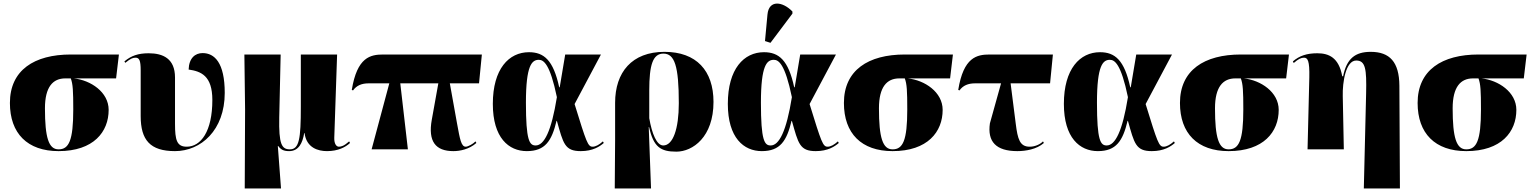

<svg xmlns="http://www.w3.org/2000/svg" viewBox="-20 -844 8660 1085"><path d="M311 10C509 10 594 -99 594 -223C594 -324 492 -391 397 -401H636L652 -536H380C174 -536 36 -448 36 -262C36 -90 135 10 311 10ZM311 0C255 0 234 -66 234 -232C234 -353 279 -401 349 -401H380C392 -369 394 -330 394 -225C394 -49 369 0 311 0Z M969 10C1115 10 1250 -108 1250 -319C1250 -490 1192 -544 1125 -544C1083 -544 1048 -516 1046 -451C1115 -441 1180 -417 1180 -279C1180 -101 1115 -15 1035 -15C979 -15 969 -53 969 -144V-406C969 -513 901 -543 820 -543C761 -543 721 -529 683 -497L688 -489C718 -513 730 -518 746 -518C767 -518 775 -503 775 -446V-188C775 -52 829 10 969 10Z M1363 221H1568L1550 -19H1552C1567 1 1582 10 1614 10C1668 10 1690 -36 1699 -92H1701C1712 -8 1778 10 1828 10C1890 10 1932 -12 1958 -36L1953 -45C1924 -19 1908 -15 1895 -15C1881 -15 1868 -31 1869 -65L1885 -536H1680V-240C1680 -60 1671 0 1618 0C1572 0 1555 -29 1558 -180L1566 -536H1361L1365 -225Z M2080 0H2285L2242 -373H2457L2420 -167C2398 -45 2441 10 2542 10C2579 10 2631 0 2672 -36L2667 -45C2654 -31 2625 -15 2612 -15C2586 -15 2579 -58 2563 -145L2522 -373H2687L2703 -536H2146C2073 -536 1998 -521 1968 -336L1975 -333C1995 -361 2024 -373 2063 -373H2180Z M2957 10C3061 10 3098 -48 3125 -161H3127C3163 -33 3171 10 3262 10C3330 10 3369 -16 3392 -36L3387 -45C3366 -26 3346 -15 3329 -15C3302 -15 3294 -39 3227 -256L3376 -536H3174L3143 -351H3140C3107 -504 3054 -549 2969 -549C2856 -549 2765 -455 2765 -257C2765 -65 2855 10 2957 10ZM3007 -22C2972 -22 2952 -49 2952 -264C2952 -476 2986 -506 3025 -506C3052 -506 3088 -483 3127 -295C3096 -102 3055 -22 3007 -22Z M3454 221H3659L3646 -126H3648C3673 -13 3713 13 3802 13C3895 13 4012 -70 4012 -268C4012 -445 3915 -551 3735 -551C3551 -551 3456 -436 3456 -263V-53ZM3728 -22C3691 -22 3664 -89 3649 -176V-333C3649 -477 3669 -541 3729 -541C3792 -541 3816 -472 3816 -261C3816 -115 3783 -22 3728 -22Z M4334 -602 4458 -767V-779C4403 -836 4325 -847 4317 -762L4303 -612ZM4285 10C4389 10 4426 -48 4453 -161H4455C4491 -33 4499 10 4590 10C4658 10 4697 -16 4720 -36L4715 -45C4694 -26 4674 -15 4657 -15C4630 -15 4622 -39 4555 -256L4704 -536H4502L4471 -351H4468C4435 -504 4382 -549 4297 -549C4184 -549 4093 -455 4093 -257C4093 -65 4183 10 4285 10ZM4335 -22C4300 -22 4280 -49 4280 -264C4280 -476 4314 -506 4353 -506C4380 -506 4416 -483 4455 -295C4424 -102 4383 -22 4335 -22Z M5024 10C5222 10 5307 -99 5307 -223C5307 -324 5205 -391 5110 -401H5349L5365 -536H5093C4887 -536 4749 -448 4749 -262C4749 -90 4848 10 5024 10ZM5024 0C4968 0 4947 -66 4947 -232C4947 -353 4992 -401 5062 -401H5093C5105 -369 5107 -330 5107 -225C5107 -49 5082 0 5024 0Z M5402 -333C5422 -361 5451 -373 5490 -373H5637L5574 -147C5559 -44 5608 10 5729 10C5776 10 5838 0 5879 -36L5874 -45C5861 -31 5832 -15 5799 -15C5743 -15 5731 -57 5720 -145L5691 -373H5914L5930 -536H5573C5500 -536 5425 -521 5395 -336Z M6184 10C6288 10 6325 -48 6352 -161H6354C6390 -33 6398 10 6489 10C6557 10 6596 -16 6619 -36L6614 -45C6593 -26 6573 -15 6556 -15C6529 -15 6521 -39 6454 -256L6603 -536H6401L6370 -351H6367C6334 -504 6281 -549 6196 -549C6083 -549 5992 -455 5992 -257C5992 -65 6082 10 6184 10ZM6234 -22C6199 -22 6179 -49 6179 -264C6179 -476 6213 -506 6252 -506C6279 -506 6315 -483 6354 -295C6323 -102 6282 -22 6234 -22Z M6923 10C7121 10 7206 -99 7206 -223C7206 -324 7104 -391 7009 -401H7248L7264 -536H6992C6786 -536 6648 -448 6648 -262C6648 -90 6747 10 6923 10ZM6923 0C6867 0 6846 -66 6846 -232C6846 -353 6891 -401 6961 -401H6992C7004 -369 7006 -330 7006 -225C7006 -49 6981 0 6923 0Z M7687 221H7891L7888 -360C7887 -494 7833 -551 7726 -551C7638 -551 7590 -513 7570 -413H7565C7546 -519 7489 -543 7424 -543C7365 -543 7323 -529 7286 -497L7291 -488C7317 -511 7333 -518 7349 -518C7370 -518 7381 -501 7379 -406L7369 0H7574L7568 -301C7566 -380 7585 -502 7644 -502C7697 -502 7703 -453 7700 -317Z M8266 10C8464 10 8549 -99 8549 -223C8549 -324 8447 -391 8352 -401H8591L8607 -536H8335C8129 -536 7991 -448 7991 -262C7991 -90 8090 10 8266 10ZM8266 0C8210 0 8189 -66 8189 -232C8189 -353 8234 -401 8304 -401H8335C8347 -369 8349 -330 8349 -225C8349 -49 8324 0 8266 0Z"/></svg>

Font: Noto Serif Display Black
Style: Regular
Weight: 900
Designer: Monotype Design Team
Foundry: Monotype Imaging Inc.
Version: Version 2.009